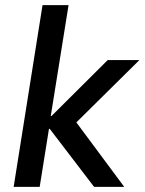

<svg xmlns="http://www.w3.org/2000/svg" viewBox="-20 -725 561 745"><path d="M33 0 145 -705H246L177 -275H180L398 -492H521L258 -232L257 -276L462 0H345L173 -225H170L134 0Z"/></svg>

Font: Nunito Sans 10pt SemiCondensed SemiBold
Style: Italic
Weight: 600
Width: 4
Italic angle: -9°
Designer: Vernon Adams
Foundry: Vernon Adams
Version: Version 3.101;gftools[0.9.27]